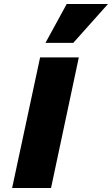

<svg xmlns="http://www.w3.org/2000/svg" viewBox="-20 -947 564 967"><path d="M41 0 182 -658H377L237 0ZM209 -731 316 -927H524L349 -731Z"/></svg>

Font: Ysabeau Office Black
Style: Italic
Weight: 900
Italic angle: -12°
Designer: Christian Thalmann (Catharsis Fonts)
Version: Version 2.001;gftools[0.9.30]; featfreeze: tnum,lnum,ss02